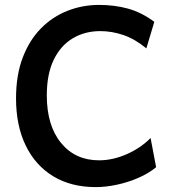

<svg xmlns="http://www.w3.org/2000/svg" viewBox="-20 -745 711 777"><path d="M589.4 -186.5 611.8 -68.4Q582.5 -43.9 540.8 -25.6Q499 -7.3 453.6 2.4Q408.2 12.2 367.7 12.2Q267.6 12.2 195.3 -31.7Q123 -75.7 84 -156.2Q44.9 -236.8 44.9 -346.7Q44.9 -440.9 72 -512Q99.1 -583 146 -630.4Q192.9 -677.7 253.4 -701.4Q314 -725.1 380.9 -725.1Q443.4 -725.1 497.8 -710.2Q552.2 -695.3 604.5 -656.7L572.3 -549.3Q525.9 -587.4 479.2 -603.3Q432.6 -619.1 385.7 -619.1Q323.7 -619.1 274.7 -590.1Q225.6 -561 197.5 -503.2Q169.4 -445.3 169.4 -358.9Q169.4 -236.8 227.1 -166.5Q284.7 -96.2 380.9 -96.2Q436 -96.2 492.4 -120.8Q548.8 -145.5 589.4 -186.5Z"/></svg>

Font: Kanchenjunga
Style: Bold
Weight: 700
Designer: Becca Hirsbrunner Spalinger
Foundry: SIL International
Version: Version 2.001